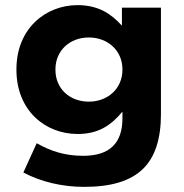

<svg xmlns="http://www.w3.org/2000/svg" viewBox="-20 -566 715 748"><path d="M308 162C412 162 489 140 539 90C584 45 607 -25 607 -121V-536H455V-466C414 -511 365 -546 282 -546C159 -546 44 -456 44 -296V-294C44 -135 157 -44 282 -44C363 -44 412 -77 457 -131V-105C457 -9 408 41 304 41C233 41 178 23 123 -8L71 106C139 142 221 162 308 162ZM326 -170C252 -170 196 -220 196 -294V-296C196 -369 252 -420 326 -420C400 -420 457 -369 457 -296V-294C457 -221 400 -170 326 -170Z"/></svg>

Font: Mission
Style: Bold
Weight: 700
Version: Version 1.000;FEAKit 1.0